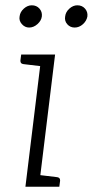

<svg xmlns="http://www.w3.org/2000/svg" viewBox="-20 -705 350 725"><path d="M76 0 137 -499H188L127 0ZM110 0 121 -45 196 -36Q202 -35 204.5 -32Q207 -29 207 -23L204 0ZM154 -499 143 -454 68 -463Q62 -464 59.5 -467Q57 -470 57 -476L60 -499ZM138 -643Q136 -627 121.5 -614Q107 -601 90 -601Q74 -601 62.5 -614Q51 -627 54 -643Q56 -660 70 -672.5Q84 -685 100 -685Q118 -685 129 -672.5Q140 -660 138 -643ZM310 -643Q307 -626 293 -613.5Q279 -601 262 -601Q245 -601 234 -613.5Q223 -626 226 -643Q228 -660 242 -672.5Q256 -685 272 -685Q290 -685 301 -672.5Q312 -660 310 -643Z"/></svg>

Font: Aleo Light
Style: Italic
Weight: 300
Italic angle: -7°
Designer: Alessio Laiso
Foundry: Alessio Laiso
Version: Version 2.001;gftools[0.9.29]